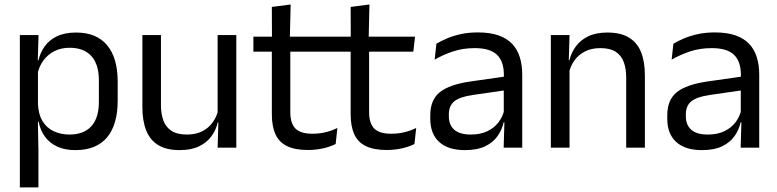

<svg xmlns="http://www.w3.org/2000/svg" viewBox="-20 -640 3368 832"><path d="M306.5 10.5Q261.5 10.5 228.5 -4.5Q195.5 -19.5 175 -47.5Q154.5 -75.5 147.5 -112.5H121L144.5 -188.5Q146.5 -144.5 164.2 -115.2Q182 -86 212.5 -71.5Q243 -57 281.5 -57Q343 -57 375.8 -93Q408.5 -129 408.5 -198.5V-292Q408.5 -361 376 -397Q343.5 -433 281.5 -433Q244.5 -433 216 -418.5Q187.5 -404 168.8 -379Q150 -354 143 -322L123 -378.5H146.5Q154.5 -412 173.8 -439.2Q193 -466.5 226.8 -482.8Q260.5 -499 310 -499Q398 -499 444 -444.2Q490 -389.5 490 -285.5V-204.5Q490 -99.5 443.8 -44.5Q397.5 10.5 306.5 10.5ZM146.5 172H66V-488H147L143.5 -370.5L144.5 -345.5V-140L144 -123.5L146.5 13.5Z M597 -488H677.5V-184.5Q677.5 -146 688.2 -117.2Q699 -88.5 723.5 -72.8Q748 -57 789.5 -57Q828.5 -57 856.5 -71.2Q884.5 -85.5 902.2 -110.5Q920 -135.5 926.5 -167L941 -109.5H923.5Q916 -76.5 896 -49.2Q876 -22 842.2 -5.8Q808.5 10.5 759 10.5Q701.5 10.5 665.8 -11.2Q630 -33 613.5 -74.8Q597 -116.5 597 -175.5ZM923 -488H1004V0H923L926.5 -117L923 -122Z M1314.5 10Q1258 10 1223.5 -7Q1189 -24 1173.5 -58.5Q1158 -93 1158 -144.5V-452.5H1238V-154Q1238 -106 1260 -83.2Q1282 -60.5 1334 -60.5Q1363.5 -60.5 1390.8 -67Q1418 -73.5 1442 -85.5L1434.5 -16Q1411 -4 1379.5 3Q1348 10 1314.5 10ZM1429.5 -416H1078V-481H1437ZM1236 -473H1158.5L1158 -610L1239.5 -620.5Z M1656 10Q1599.5 10 1565 -7Q1530.5 -24 1515 -58.5Q1499.5 -93 1499.5 -144.5V-452.5H1579.5V-154Q1579.5 -106 1601.5 -83.2Q1623.5 -60.5 1675.5 -60.5Q1705 -60.5 1732.2 -67Q1759.5 -73.5 1783.5 -85.5L1776 -16Q1752.5 -4 1721 3Q1689.5 10 1656 10ZM1771 -416H1419.5V-481H1778.5ZM1577.5 -473H1500L1499.5 -610L1581 -620.5Z M2243 0H2162.5L2166 -118.5L2163 -131V-286.5L2163.5 -315Q2163.5 -374.5 2133.2 -403Q2103 -431.5 2037.5 -431.5Q1985 -431.5 1941.2 -416.5Q1897.5 -401.5 1863.5 -381.5L1871 -450.5Q1890 -462 1916.2 -473.2Q1942.5 -484.5 1976.2 -492Q2010 -499.5 2050.5 -499.5Q2103 -499.5 2139.8 -486.8Q2176.5 -474 2199.2 -450Q2222 -426 2232.5 -392Q2243 -358 2243 -316ZM1994.5 10.5Q1922 10.5 1883.2 -24.8Q1844.5 -60 1844.5 -125.5V-140Q1844.5 -207.5 1886.2 -240.8Q1928 -274 2019 -287L2173.5 -309L2178 -250L2029 -228.5Q1973 -220.5 1949 -201.2Q1925 -182 1925 -144.5V-136.5Q1925 -98 1948.8 -77.5Q1972.5 -57 2020 -57Q2062 -57 2092 -71.5Q2122 -86 2140.5 -110.5Q2159 -135 2165.5 -165L2178 -110H2162.5Q2155.5 -78 2136.2 -50.5Q2117 -23 2082.5 -6.2Q2048 10.5 1994.5 10.5Z M2774.5 0H2693.5V-303.5Q2693.5 -343 2682.8 -371.5Q2672 -400 2647.8 -415.8Q2623.5 -431.5 2581.5 -431.5Q2543 -431.5 2514.8 -417Q2486.5 -402.5 2469 -377.8Q2451.5 -353 2444.5 -321.5L2430 -379H2447.5Q2455.5 -412 2475.5 -439.2Q2495.5 -466.5 2529.2 -482.8Q2563 -499 2612 -499Q2670 -499 2705.8 -477Q2741.5 -455 2758 -413.8Q2774.5 -372.5 2774.5 -312.5ZM2448 0H2367V-488H2448L2444.5 -371L2448 -366.5Z M3270 0H3189.5L3193 -118.5L3190 -131V-286.5L3190.5 -315Q3190.5 -374.5 3160.2 -403Q3130 -431.5 3064.5 -431.5Q3012 -431.5 2968.2 -416.5Q2924.5 -401.5 2890.5 -381.5L2898 -450.5Q2917 -462 2943.2 -473.2Q2969.5 -484.5 3003.2 -492Q3037 -499.5 3077.5 -499.5Q3130 -499.5 3166.8 -486.8Q3203.5 -474 3226.2 -450Q3249 -426 3259.5 -392Q3270 -358 3270 -316ZM3021.5 10.5Q2949 10.5 2910.2 -24.8Q2871.5 -60 2871.5 -125.5V-140Q2871.5 -207.5 2913.2 -240.8Q2955 -274 3046 -287L3200.5 -309L3205 -250L3056 -228.5Q3000 -220.5 2976 -201.2Q2952 -182 2952 -144.5V-136.5Q2952 -98 2975.8 -77.5Q2999.5 -57 3047 -57Q3089 -57 3119 -71.5Q3149 -86 3167.5 -110.5Q3186 -135 3192.5 -165L3205 -110H3189.5Q3182.5 -78 3163.2 -50.5Q3144 -23 3109.5 -6.2Q3075 10.5 3021.5 10.5Z"/></svg>

Font: Anek Kannada Medium
Style: Regular
Weight: 400
Version: Version 1.003